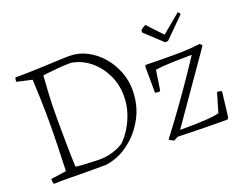

<svg xmlns="http://www.w3.org/2000/svg" viewBox="-107 -880 1394 1096"><g transform="rotate(-20 590.5 -332.0)"><path d="M245 6Q209 6 154.5 5Q100 4 52 6Q48 -8 48 -25L142 -39Q144 -103 146.5 -181.5Q149 -260 149 -341Q149 -414 146.5 -482Q144 -550 142 -594L50 -615Q50 -625 51.5 -632Q53 -639 54 -640Q122 -640 187.5 -642.5Q253 -645 305 -647.5Q357 -650 385 -650Q441 -650 491 -624Q541 -598 578.5 -554.5Q616 -511 637 -457Q658 -403 658 -346Q658 -253 617.5 -178Q577 -103 517 -58Q481 -29 442 -13.5Q403 2 368 6ZM368 -36Q436 -42 492 -77Q520 -103 544.5 -142Q569 -181 584.5 -229Q600 -277 600 -330Q600 -399 571.5 -458.5Q543 -518 494 -558.5Q445 -599 381 -610Q341 -610 301 -606.5Q261 -603 208 -597Q205 -558 201 -491.5Q197 -425 197 -340Q197 -271 198 -190.5Q199 -110 202 -44Q220 -41 253 -39Q286 -37 318 -36Q350 -35 368 -36ZM782 9 754 -7 757 -11Q784 -46 829.5 -108Q875 -170 931 -250Q987 -330 1044 -417Q972 -417 913 -414.5Q854 -412 823 -407L805 -288L799 -282L773 -285L772 -444L777 -453Q824 -452 860 -451.5Q896 -451 933 -451Q967 -451 993.5 -451.5Q1020 -452 1046.5 -454Q1073 -456 1108 -460L1120 -447L1107 -427L835 -37L932 -38Q960 -39 1002 -41.5Q1044 -44 1073 -52L1107 -169L1131 -166L1135 -159L1117 -9L1109 0Q1009 0 932.5 -2Q856 -4 809 -5ZM925 -537 822 -633V-647Q829 -654 837.5 -659.5Q846 -665 853 -668L938 -578L1052 -673Q1054 -672 1058.5 -666.5Q1063 -661 1064 -657L943 -537Z"/></g></svg>

Font: Labrada Light
Style: Regular
Weight: 300
Designer: Mercedes Jáuregui
Foundry: Omnibus-Type Team
Version: Version 1.000; ttfautohint (v1.8.4.7-5d5b)